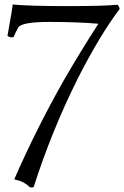

<svg xmlns="http://www.w3.org/2000/svg" viewBox="-20 -536 549 849"><path d="M499 -515Q507 -509 509 -496Q423 -383 325 -191Q208 43 129 291Q125 293 120 293Q115 293 111 291Q87 267 54 260L43 257Q139 37 261 -179Q336 -309 415 -431Q324 -439 200 -439Q76 -439 61 -415Q47 -389 40 -372Q37 -371 29.5 -371Q22 -371 13 -377Q36 -505 36 -516Q111 -509 275 -509Q439 -509 499 -515Z"/></svg>

Font: Rosarivo
Style: Regular
Weight: 400
Designer: Pablo Ugerman
Foundry: Pablo Ugerman
Version: Version 1.003